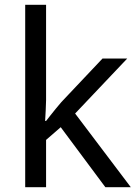

<svg xmlns="http://www.w3.org/2000/svg" viewBox="-20 -780 574 800"><path d="M172 -363Q172 -347 170.5 -321Q169 -295 168 -276H172Q178 -284 190 -299Q202 -314 214.5 -329.5Q227 -345 236 -355L407 -536H510L293 -307L525 0H419L233 -250L172 -197V0H85V-760H172Z"/></svg>

Font: Noto Sans NKo Unjoined
Style: Regular
Weight: 400
Designer: Monotype Design Team
Foundry: Monotype Imaging Inc.
Version: Version 2.004